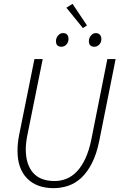

<svg xmlns="http://www.w3.org/2000/svg" viewBox="-20 -966 640 998"><path d="M259 12Q170 12 120.5 -39Q71 -90 71 -182Q71 -202 73 -222Q75 -242 80 -267L159 -659H202L124 -272Q114 -226 114 -190Q114 -112 151.5 -68.5Q189 -25 264 -25Q295 -25 324.5 -36.5Q354 -48 379 -74Q404 -100 423.5 -141.5Q443 -183 455 -242L538 -659H581L496 -234Q482 -165 458 -118Q434 -71 403 -42Q372 -13 335 -0.5Q298 12 259 12ZM300 -723Q271 -723 271 -752Q271 -769 282 -781.5Q293 -794 307 -794Q336 -794 336 -763Q336 -746 325 -734.5Q314 -723 300 -723ZM471 -723Q442 -723 442 -752Q442 -769 453 -781.5Q464 -794 478 -794Q491 -794 499 -785.5Q507 -777 507 -763Q507 -746 496 -734.5Q485 -723 471 -723ZM411 -820 325 -926 357 -946 432 -834Z"/></svg>

Font: Source Code Pro Light
Style: Italic
Weight: 300
Italic angle: -11°
Monospace: yes
Designer: Paul D. Hunt, Teo Tuominen
Foundry: Adobe Systems Incorporated
Version: Version 1.050;PS 1.000;hotconv 16.6.51;makeotf.lib2.5.65220